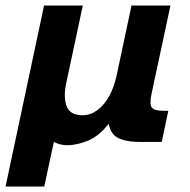

<svg xmlns="http://www.w3.org/2000/svg" viewBox="-40 -516 692 698"><path d="M-19.8 162 120.2 -496H261L201.1 -215.2Q189.8 -164.1 202.1 -130.5Q214.4 -97 260.1 -97Q288.1 -97 312.8 -114.7Q337.6 -132.4 356.3 -165.3Q374.9 -198.2 384.6 -244.5L438.1 -496H579.7L511.1 -175.7Q502.7 -137.6 511.7 -125.4Q520.6 -113.2 554 -113.2H571.9L548 0H471.9Q428.3 0 403.5 -8.5Q378.8 -17 368.7 -31.9Q358.6 -46.9 355.1 -66.2Q319.5 -20.5 278.7 -4.2Q237.9 12 204.7 12Q191.9 12 179.1 8.9Q166.3 5.9 156 -1L121 162Z"/></svg>

Font: Atkinson Hyperlegible Mono ExtraLight
Style: Italic
Weight: 200
Italic angle: -12°
Monospace: yes
Designer: Elliott Scott, Megan Eiswerth, Linus Boman, Theodore Petrosky, Letters from Sweden
Foundry: Applied Design Works, Letters from Sweden
Version: Version 2.001